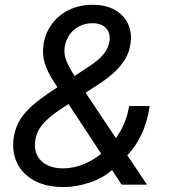

<svg xmlns="http://www.w3.org/2000/svg" viewBox="-20 -754 725 784"><path d="M240.2 9.8Q167 9.8 118.2 -17.6Q69.3 -44.9 48.3 -91.6Q27.3 -138.2 36.6 -196.3Q44.4 -241.2 68.1 -274.7Q91.8 -308.1 130.1 -338.1Q168.5 -368.2 219.2 -400.9L341.8 -481.4Q357.9 -491.7 375.7 -505.9Q393.6 -520 408 -539.6Q422.4 -559.1 426.8 -585Q432.1 -617.7 413.6 -638.4Q395 -659.2 357.4 -659.2Q328.6 -659.2 304.7 -647.2Q280.8 -635.3 265.1 -613.8Q249.5 -592.3 244.6 -564.5Q240.2 -539.1 247.8 -515.4Q255.4 -491.7 271.5 -464.8Q287.6 -438 310.5 -403.8L580.1 0H476.6L256.8 -333.5Q224.1 -383.3 199.2 -421.4Q174.3 -459.5 162.8 -495.8Q151.4 -532.2 158.2 -575.7Q166.5 -622.6 193.6 -658.2Q220.7 -693.8 262.9 -714.1Q305.2 -734.4 357.4 -734.4Q413.6 -734.4 450.7 -712.6Q487.8 -690.9 503.9 -654.1Q520 -617.2 512.2 -572.3Q507.8 -541 491.5 -513.4Q475.1 -485.8 450.2 -462.2Q425.3 -438.5 393.1 -417L229 -309.1Q178.7 -275.9 154.3 -246.8Q129.9 -217.8 124 -181.6Q118.7 -147.9 130.9 -121.8Q143.1 -95.7 170.4 -81.1Q197.8 -66.4 236.8 -66.4Q280.8 -66.4 325 -85Q369.1 -103.5 406.7 -137.5Q444.3 -171.4 471.2 -218Q498 -264.6 507.3 -320.8H591.3Q580.1 -250.5 557.1 -204.1Q534.2 -157.7 509 -130.1Q483.9 -102.5 465.8 -86.9L443.8 -64.9Q401.9 -26.9 346.2 -8.5Q290.5 9.8 240.2 9.8Z"/></svg>

Font: Inter 16pt
Style: Italic
Weight: 400
Italic angle: -9.3988°
Version: Version 4.001;git-66647c0bb